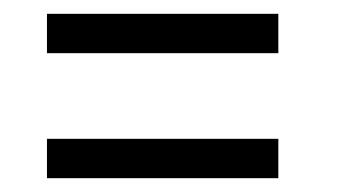

<svg xmlns="http://www.w3.org/2000/svg" viewBox="-20 -359 500 278"><path d="M383 -101V-158H48V-101ZM383 -282V-339H48V-282Z"/></svg>

Font: GI
Style: Regular
Weight: 400
Designer: Alfredo Marco Pradil
Version: Version 1.01 2015